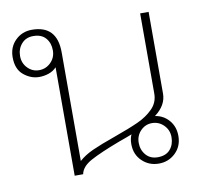

<svg xmlns="http://www.w3.org/2000/svg" viewBox="-68 -634 740 715"><g transform="rotate(-10 301.5 -276.5)"><path d="M388 -79Q388 -100 395 -115Q378 -108 344 -96Q270 -68 233.5 -48Q197 -28 192 0H160V-410Q148 -397 130.5 -391Q113 -385 94 -385Q63 -385 36 -407Q9 -429 9 -474Q9 -513 34.5 -538Q60 -563 97 -563Q192 -563 192 -461V-50Q213 -69 245 -83.5Q277 -98 331 -117Q390 -138 424 -153.5Q458 -169 481.5 -192.5Q505 -216 505 -250V-553H537V-244Q537 -200 493 -167Q525 -162 545.5 -138Q566 -114 566 -79Q566 -40 540 -15Q514 10 477 10Q440 10 414 -15Q388 -40 388 -79ZM161 -474Q161 -502 145 -520.5Q129 -539 98 -539Q70 -539 53.5 -520Q37 -501 37 -474Q37 -447 55 -428.5Q73 -410 98 -410Q124 -410 142.5 -428.5Q161 -447 161 -474ZM540 -79Q540 -106 521.5 -124.5Q503 -143 477 -143Q452 -143 434 -124.5Q416 -106 416 -79Q416 -52 432.5 -33Q449 -14 477 -14Q508 -14 524 -32.5Q540 -51 540 -79Z"/></g></svg>

Font: Taviraj Thin
Style: Regular
Weight: 250
Designer: Katatrad Team
Foundry: CadsonDemak
Version: Version 1.001